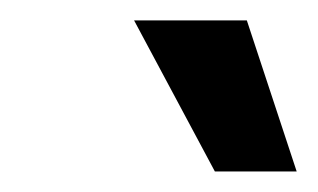

<svg xmlns="http://www.w3.org/2000/svg" viewBox="-20 -749 311 188"><path d="M190.4 -581.1 111.3 -729H221.7L270.5 -581.1Z"/></svg>

Font: Inter Display Medium
Style: Italic
Weight: 500
Italic angle: -9.39999°
Designer: Rasmus Andersson
Foundry: rsms
Version: Version 4.000;git-a52131595